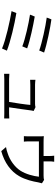

<svg xmlns="http://www.w3.org/2000/svg" viewBox="1061 -1902 878 3040"><g transform="rotate(90 1500.0 -382.0)"><path d="M287 -757 258 -683C396 -665 658 -608 780 -564L812 -641C686 -685 417 -740 287 -757ZM242 -493 212 -418C354 -397 598 -342 714 -296L746 -373C621 -419 379 -470 242 -493ZM187 -202 156 -126C318 -100 615 -33 748 25L782 -52C645 -107 355 -176 187 -202Z M1679 -87C1693 -179 1722 -377 1730 -445C1731 -453 1734 -466 1737 -476L1676 -505C1667 -501 1642 -498 1626 -498H1322C1297 -498 1267 -501 1243 -504V-420C1268 -421 1294 -423 1323 -423H1641C1638 -366 1609 -171 1594 -87H1232C1201 -87 1173 -89 1149 -91V-8C1178 -10 1201 -11 1232 -11H1780C1801 -11 1838 -10 1856 -9V-90C1835 -88 1799 -87 1777 -87Z M2828 -641C2815 -636 2796 -633 2759 -633H2535V-726C2535 -747 2536 -770 2541 -801H2445C2449 -770 2450 -747 2450 -726V-633H2229C2194 -633 2165 -634 2136 -637C2139 -615 2139 -581 2139 -560V-384C2139 -365 2138 -338 2136 -321H2223C2220 -336 2219 -362 2219 -380V-559H2778C2769 -473 2737 -352 2683 -267C2622 -172 2512 -98 2412 -66C2380 -54 2342 -43 2308 -38L2373 37C2556 -13 2694 -115 2769 -247C2825 -342 2854 -467 2867 -547C2871 -566 2877 -592 2882 -607Z"/></g></svg>

Font: Noto Sans JP Regular
Style: Regular
Weight: 400
Designer: Ryoko NISHIZUKA (kana & ideographs); Paul D. Hunt (Latin, Greek & Cyrillic); Wenlong ZHANG (bopomofo); Sandoll Communica
Foundry: Adobe Systems Incorporated
Version: Version 1.004;PS 1.004;hotconv 1.0.82;makeotf.lib2.5.63406